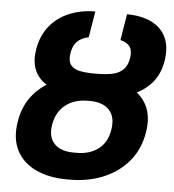

<svg xmlns="http://www.w3.org/2000/svg" viewBox="-53 -786 766 845"><g transform="rotate(5 330.0 -363.5)"><path d="M351.6 -449.7H362.8Q445.3 -449.7 503.4 -424.1Q561.5 -398.4 587.9 -348.9Q614.3 -299.3 602.5 -227.1Q590.3 -151.9 546.1 -98.9Q502 -45.9 434.8 -18.1Q367.7 9.8 286.1 9.8H275.4Q193.8 9.8 135.5 -17.8Q77.1 -45.4 50.5 -97.9Q23.9 -150.4 36.1 -225.1Q47.9 -297.9 90.8 -347.9Q133.8 -397.9 200.7 -423.8Q267.6 -449.7 351.6 -449.7ZM344.7 -342.8H334Q276.4 -342.8 237.1 -312.3Q197.8 -281.7 188 -224.6Q178.7 -168.9 208 -139.4Q237.3 -109.9 294.9 -110.4H305.7Q362.8 -109.9 401.9 -139.2Q440.9 -168.5 449.7 -226.6Q458.5 -283.2 429.7 -313Q400.9 -342.8 344.7 -342.8ZM351.1 -464.8H365.7Q404.3 -464.8 433.3 -470.9Q462.4 -477.1 480.7 -494.9Q499 -512.7 504.4 -547.4Q509.3 -579.1 497.3 -596.7Q485.4 -614.3 455.1 -621.6L474.1 -737.3Q538.6 -736.8 583 -714.8Q627.4 -692.9 647 -650.6Q666.5 -608.4 656.7 -547.4Q646 -480.5 603.8 -438.7Q561.5 -397 495.6 -377.7Q429.7 -358.4 347.7 -358.4H333Q271.5 -358.4 222.9 -368.9Q174.3 -379.4 141.6 -402.1Q108.9 -424.8 95 -460.7Q81.1 -496.6 88.9 -547.4Q99.1 -608.9 132.6 -650.9Q166 -692.9 217.8 -714.8Q269.5 -736.8 334 -737.3L314.9 -621.6Q282.2 -614.7 264.6 -597.2Q247.1 -579.6 241.2 -546.9Q235.4 -511.7 247.8 -494.1Q260.3 -476.6 286.9 -470.7Q313.5 -464.8 351.1 -464.8Z"/></g></svg>

Font: Inter 24pt
Style: Bold Italic
Weight: 700
Italic angle: -9.3988°
Version: Version 4.001;git-66647c0bb